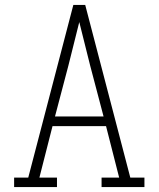

<svg xmlns="http://www.w3.org/2000/svg" viewBox="-20 -755 640 775"><path d="M37 0V-38H94L276 -735H324L506 -38H563V0H390V-38H461L408 -246H192L139 -38H210V0ZM202 -285H398L344 -490Q333 -534 322 -578Q311 -622 300 -666Q289 -622 278 -578Q267 -534 256 -490Z"/></svg>

Font: Iosevka Etoile Extralight
Style: Regular
Weight: 200
Designer: Belleve Invis
Foundry: Belleve Invis
Version: Version 22.1.2; ttfautohint (v1.8.4)